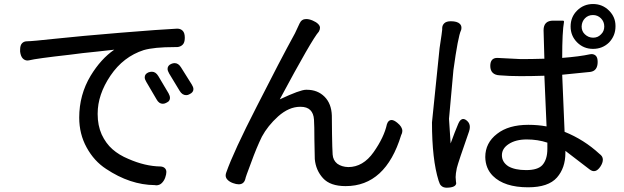

<svg xmlns="http://www.w3.org/2000/svg" viewBox="-20 -836 3040 936"><path d="M78.1 -593.8Q78.1 -615.2 87.4 -625Q96.7 -634.8 112.3 -634.8Q134.8 -634.8 252.4 -647.5Q370.1 -660.2 565.9 -676.3Q761.7 -692.4 842.8 -696.3Q843.8 -696.3 844.7 -696.3Q860.4 -696.3 870.6 -686Q880.9 -675.8 880.9 -651.9Q880.9 -627.9 870.1 -617.7Q859.4 -607.4 842.8 -606.4Q835.9 -606.4 830.1 -606.4Q731.4 -606.4 680.7 -591.8Q581.1 -559.6 518.6 -467.3Q456.1 -375 456.1 -282.2Q456.1 -280.3 456.1 -279.3Q456.1 -224.6 475.6 -180.7Q496.1 -136.7 528.3 -108.4Q560.5 -80.1 605.5 -61.5Q687.5 -25.4 762.7 -24.4Q776.4 -23.4 783.7 -16.1Q791 -8.8 791 2.4Q791 13.7 785.6 29.3Q780.3 44.9 769 56.2Q757.8 67.4 741.2 67.4Q737.3 67.4 734.4 66.4Q614.3 65.4 497.1 -12.7Q438.5 -50.8 402.3 -117.2Q366.2 -182.6 366.2 -262.7Q366.2 -374 421.9 -466.8Q471.7 -548.8 537.1 -593.8L458 -585Q377 -577.1 321.3 -569.3Q156.2 -550.8 122.1 -542Q118.2 -541 114.3 -541Q100.6 -541 90.8 -551.3Q81.1 -561.5 78.1 -584V-585Q78.1 -588.9 78.1 -593.8ZM720.7 -486.3Q739.3 -486.3 752 -464.8L801.8 -380.9Q815.4 -356.4 801.8 -341.8Q796.9 -337.9 789.1 -334Q781.2 -330.1 773.4 -330.1Q754.9 -330.1 743.2 -351.6L693.4 -436.5Q685.5 -449.2 685.5 -459Q685.5 -475.6 704.1 -483.4Q712.9 -486.3 720.7 -486.3ZM831.1 -528.3Q849.6 -528.3 862.3 -507.8L915 -423.8Q922.9 -411.1 922.9 -401.4Q922.9 -385.7 904.3 -377Q896.5 -372.1 887.7 -372.1Q868.2 -372.1 855.5 -393.6L804.7 -477.5Q796.9 -491.2 796.9 -500Q796.9 -516.6 814.5 -524.4Q823.2 -528.3 831.1 -528.3Z M1440.4 -721.7Q1450.2 -743.2 1472.7 -743.2Q1487.3 -743.2 1504.4 -735.8Q1521.5 -728.5 1530.8 -719.2Q1540 -710 1540 -700.7Q1540 -691.4 1534.2 -681.6Q1502 -646.5 1343.8 -351.6Q1443.4 -398.4 1471.7 -398.4Q1473.6 -398.4 1475.6 -398.4Q1528.3 -398.4 1562 -364.7Q1595.7 -331.1 1597.7 -272.5Q1598.6 -249 1598.6 -181.6Q1599.6 -114.3 1601.6 -83Q1603.5 -54.7 1624 -38.1Q1645.5 -22.5 1677.7 -21.5Q1750 -21.5 1801.3 -94.2Q1852.5 -167 1866.2 -230.5Q1873 -251 1888.7 -251Q1900.4 -251 1917 -237.3Q1941.4 -217.8 1941.4 -197.3Q1941.4 -187.5 1935.5 -176.8Q1859.4 71.3 1665 71.3Q1589.8 71.3 1554.7 32.7Q1519.5 -5.9 1514.6 -60.5Q1513.7 -89.8 1512.7 -155.3Q1512.7 -222.7 1510.7 -252.9Q1508.8 -283.2 1492.7 -299.3Q1476.6 -315.4 1445.3 -315.4Q1444.3 -315.4 1443.4 -315.4Q1388.7 -315.4 1335.9 -268.6Q1285.2 -222.7 1256.8 -169.9Q1230.5 -116.2 1204.1 -43Q1176.8 28.3 1175.8 37.1Q1168.9 62.5 1143.6 62.5Q1131.8 62.5 1115.7 56.6Q1099.6 50.8 1089.8 41Q1080.1 31.2 1080.1 19.5Q1080.1 12.7 1083 4.9Q1118.2 -95.7 1232.4 -318.4Q1345.7 -542 1418 -673.8Z M2648.4 -140.6Q2601.6 -156.2 2547.9 -156.2Q2494.1 -156.2 2460 -133.8Q2426.8 -112.3 2426.8 -79.1Q2426.8 -45.9 2458 -25.4Q2490.2 -6.8 2544.9 -6.8Q2601.6 -6.8 2624 -31.2Q2648.4 -58.6 2648.4 -110.4ZM2676.8 -735.4H2724.6Q2726.6 -735.4 2728 -733.9Q2729.5 -732.4 2729.5 -731.4Q2729.5 -730.5 2729.5 -729.5Q2720.7 -681.6 2720.7 -553.7Q2806.6 -560.5 2855.5 -571.3Q2859.4 -572.3 2863.3 -572.3Q2877 -572.3 2885.3 -563.5Q2893.6 -554.7 2893.6 -534.2Q2893.6 -490.2 2857.4 -485.4L2720.7 -471.7L2732.4 -193.4Q2827.1 -155.3 2902.3 -85.9Q2918.9 -74.2 2918.9 -58.1Q2918.9 -42 2907.2 -24.4Q2882.8 12.7 2853.5 -10.7L2736.3 -100.6V-90.8Q2736.3 -17.6 2695.3 29.3Q2653.3 77.1 2554.7 77.1Q2438.5 77.1 2382.8 21.5Q2346.7 -14.6 2345.7 -70.3Q2345.7 -139.6 2403.3 -183.6Q2459 -227.5 2555.7 -227.5Q2602.5 -227.5 2644.5 -219.7Q2635.7 -436.5 2633.8 -466.8Q2572.3 -464.8 2518.1 -464.8Q2463.9 -464.8 2416 -468.8Q2393.6 -469.7 2381.8 -481.4Q2370.1 -493.2 2370.1 -514.6Q2370.1 -553.7 2404.3 -553.7Q2406.2 -553.7 2519.5 -547.9Q2572.3 -547.9 2633.8 -549.8L2629.9 -688.5Q2629.9 -711.9 2641.6 -723.6Q2653.3 -735.4 2676.8 -735.4ZM2204.1 55.7Q2204.1 78.1 2158.2 79.1Q2139.6 79.1 2129.9 68.4Q2124 63.5 2118.2 44.9Q2085.9 -58.6 2085.9 -239.3Q2085.9 -239.3 2123 -601.6Q2135.7 -685.5 2135.7 -691.4Q2135.7 -697.3 2135.7 -698.2Q2135.7 -712.9 2146 -722.7Q2156.2 -732.4 2177.7 -732.4Q2209 -732.4 2221.7 -719.7Q2229.5 -711.9 2229.5 -701.2Q2229.5 -692.4 2227.5 -688.5Q2212.9 -658.2 2190.4 -494.1L2168.9 -256.8L2176.8 -136.7Q2197.3 -193.4 2213.9 -232.4Q2223.6 -255.9 2238.3 -255.9Q2248 -255.9 2259.3 -244.6Q2270.5 -233.4 2270.5 -216.8Q2270.5 -207 2266.6 -195.3Q2213.9 -44.9 2207 -16.6Q2201.2 11.7 2201.2 27.3L2203.1 52.7Q2204.1 53.7 2204.1 55.7ZM2909.2 -668Q2909.2 -668.9 2910.2 -668.9Q2925.8 -683.6 2925.8 -707Q2925.8 -730.5 2909.7 -746.6Q2893.6 -762.7 2870.6 -762.7Q2847.7 -762.7 2832 -747.1Q2816.4 -731.4 2815.4 -707Q2815.4 -683.6 2831.1 -668.9Q2848.6 -652.3 2871.6 -652.3Q2894.5 -652.3 2909.2 -668ZM2761.7 -707Q2761.7 -752.9 2793 -784.2Q2825.2 -816.4 2871.1 -816.4Q2917 -816.4 2949.2 -784.2Q2980.5 -752.9 2980.5 -710Q2980.5 -708 2980.5 -707Q2980.5 -662.1 2949.2 -628.9Q2917 -597.7 2871.1 -597.7Q2825.2 -597.7 2793.5 -629.4Q2761.7 -661.1 2761.7 -707Z"/></svg>

Font: TaiwanPearl
Style: Regular
Weight: 400
Version: Version 2.102